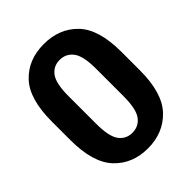

<svg xmlns="http://www.w3.org/2000/svg" viewBox="-208 -830 948 948"><g transform="rotate(-45 266.0 -355.5)"><path d="M22.9 -291.5Q22.9 -133.8 90.1 -62.5Q157.2 8.8 265.1 8.8Q373 8.8 441.2 -62.7Q509.3 -134.3 509.3 -291.5V-421.4Q509.3 -579.1 441.7 -649.4Q374 -719.7 265.1 -719.7Q156.7 -719.7 89.8 -649.4Q22.9 -579.1 22.9 -421.4ZM169.9 -451.7Q169.9 -539.6 195.6 -574.2Q221.2 -608.9 265.1 -608.9Q309.6 -608.9 335.7 -574.2Q361.8 -539.6 361.8 -451.7V-259.3Q361.8 -169.4 335.7 -134.8Q309.6 -100.1 265.1 -100.1Q221.2 -100.1 195.6 -134.8Q169.9 -169.4 169.9 -259.3Z"/></g></svg>

Font: Roboto Flex Super Cond Bold
Style: Regular
Weight: 700
Width: 3
Designer: Berlow after Robertson
Foundry: Google
Version: Version 3.000